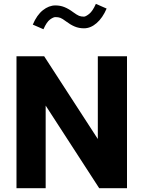

<svg xmlns="http://www.w3.org/2000/svg" viewBox="-20 -992 756 1012"><path d="M495.6 -695.3V-259.3L212.9 -695.3H66.9V0H220.7V-435.5L502.9 0H649.4V-695.3ZM152.8 -862.3 209 -837.9Q226.1 -876.5 243.7 -889.2Q261.2 -901.9 272 -901.9Q287.6 -901.9 298.1 -897.9Q308.6 -894 328.6 -878.9Q351.1 -861.8 373.5 -852.3Q396 -842.8 422.4 -842.8Q458 -842.8 489.5 -870.4Q521 -897.9 542 -946.8L485.4 -971.7Q468.3 -933.1 450 -918.7Q431.6 -904.3 422.4 -904.3Q407.2 -904.3 396.5 -908.7Q385.7 -913.1 365.7 -927.7Q342.3 -945.3 320.1 -954.3Q297.9 -963.4 272 -963.4Q237.8 -963.4 206.1 -938.2Q174.3 -913.1 152.8 -862.3Z"/></svg>

Font: Estedad-VF-FD Black
Style: Regular
Weight: 900
Designer: Amin Abedi
Version: Version 4.000